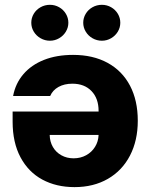

<svg xmlns="http://www.w3.org/2000/svg" viewBox="-20 -767 622 794"><path d="M549.8 -267.6Q549.8 -186 517.6 -123.8Q485.4 -61.5 426 -27.3Q366.7 6.8 288.1 6.8Q212.9 6.8 155 -24.4Q97.2 -55.7 64.7 -116.7Q32.2 -177.7 32.2 -263.7V-305.7H387.7V-308.6Q387.7 -359.9 358.4 -390.4Q329.1 -420.9 279.3 -420.9Q246.1 -420.9 221.9 -407.5Q197.8 -394 187.5 -370.1H34.2Q43.9 -421.9 76.7 -460.2Q109.4 -498.5 161.9 -519.3Q214.4 -540 282.2 -540Q364.7 -540 425 -507.1Q485.4 -474.1 517.6 -412.8Q549.8 -351.6 549.8 -267.6ZM284.2 -112.3Q313 -112.3 336.2 -125Q359.4 -137.7 373 -159.7Q386.7 -181.6 387.7 -209H185.5Q186 -181.2 198.7 -159.2Q211.4 -137.2 233.9 -124.8Q256.3 -112.3 284.2 -112.3ZM109.4 -672.9Q109.4 -692.9 119.6 -710Q129.9 -727.1 147.7 -737.1Q165.5 -747.1 186.5 -747.1Q207 -747.1 224.6 -737.1Q242.2 -727.1 252.4 -710Q262.7 -692.9 262.7 -672.9Q262.7 -653.3 252.4 -636.2Q242.2 -619.1 224.6 -608.9Q207 -598.6 186.5 -598.6Q165.5 -598.6 147.7 -608.9Q129.9 -619.1 119.6 -636.2Q109.4 -653.3 109.4 -672.9ZM324.2 -672.9Q324.2 -692.9 334.5 -710Q344.7 -727.1 362.5 -737.1Q380.4 -747.1 401.4 -747.1Q421.9 -747.1 439.5 -737.1Q457 -727.1 467.3 -710Q477.5 -692.9 477.5 -672.9Q477.5 -653.3 467.3 -636.2Q457 -619.1 439.5 -608.9Q421.9 -598.6 401.4 -598.6Q380.4 -598.6 362.5 -608.9Q344.7 -619.1 334.5 -636.2Q324.2 -653.3 324.2 -672.9Z"/></svg>

Font: Pretendard JP ExtraBold
Style: Regular
Weight: 800
Designer: Base glyphs from Inter by Rasmus Andersson; Hangeul glyphs from Noto Sans CJK(Source Han Sans) by Jang Soo-young and Kan
Foundry: Kil Hyung-jin
Version: Version 1.309